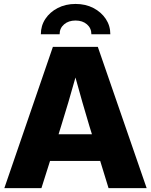

<svg xmlns="http://www.w3.org/2000/svg" viewBox="-20 -969 778 989"><path d="M2.4 0 252.4 -727.5H483.9L735.4 0H539.1L496.1 -140.1H237.8L193.4 0ZM281.7 -277.3H453.6L440.4 -319.8Q422.4 -380.9 404.5 -441.9Q386.7 -502.9 368.7 -569.8Q350.1 -502.9 332 -441.9Q314 -380.9 294.9 -319.8ZM369.1 -948.7Q420.9 -948.7 461.2 -927.7Q501.5 -906.7 524.9 -871.6Q548.3 -836.4 548.3 -792.5H450.7Q450.7 -823.7 428 -843.5Q405.3 -863.3 369.1 -863.3Q333 -863.3 310.1 -843.5Q287.1 -823.7 287.1 -792.5H190.4Q190.4 -836.4 213.6 -871.6Q236.8 -906.7 277.3 -927.7Q317.9 -948.7 369.1 -948.7Z"/></svg>

Font: Inter Display ExtraBold
Style: Regular
Weight: 800
Designer: Rasmus Andersson
Foundry: rsms
Version: Version 4.000;git-a52131595